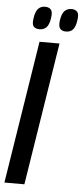

<svg xmlns="http://www.w3.org/2000/svg" viewBox="-72 -906 406 938"><g transform="rotate(5 131.0 -436.5)"><path d="M-13 0 98 -700H196L85 0ZM222 -761Q204 -761 194 -771.5Q184 -782 188 -813Q193 -847 206.5 -860Q220 -873 240 -873Q259 -873 268.5 -862Q278 -851 273 -820Q268 -786 255 -773.5Q242 -761 222 -761ZM92 -761Q73 -761 63.5 -771.5Q54 -782 59 -813Q64 -846 77 -859.5Q90 -873 110 -873Q129 -873 139 -862Q149 -851 144 -820Q139 -786 125.5 -773.5Q112 -761 92 -761Z"/></g></svg>

Font: Georama ExtraCondensed SemiBold
Style: Italic
Weight: 600
Width: 2
Italic angle: -9°
Designer: Jean-Baptiste Levee
Foundry: Production Type
Version: Version 1.000